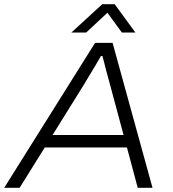

<svg xmlns="http://www.w3.org/2000/svg" viewBox="-35 -889 818 909"><path d="M-15 0 415 -686H498L687 0H617L566 -191H177L58 0ZM214 -250H550L486 -488Q483 -500 478 -517.5Q473 -535 468 -554Q463 -573 458.5 -591.5Q454 -610 450 -624H443Q431 -603 415 -576Q399 -549 384.5 -525.5Q370 -502 362 -488ZM303 -735 449 -869H508L606 -735H542L461 -846H492L373 -735Z"/></svg>

Font: Archivo SemiExpanded ExtraLight
Style: Italic
Weight: 250
Width: 6
Italic angle: -10°
Designer: Hector Gatti
Foundry: Omnibus-Type
Version: Version 2.001